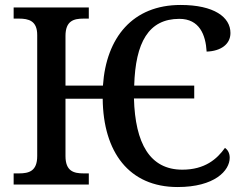

<svg xmlns="http://www.w3.org/2000/svg" viewBox="-20 -744 984 774"><path d="M696 10C845 10 906 -56 906 -108C906 -127 898 -140 887 -148C855 -103 806 -60 715 -60C584 -60 525 -166 520 -347H763V-399H521C526 -573 579 -668 703 -668C784 -668 809 -604 813 -536C871 -538 909 -566 909 -611C909 -675 843 -724 708 -724C515 -724 408 -593 395 -399H244V-599C244 -660 277 -669 317 -669H338V-714H35V-669H56C96 -669 130 -660 130 -603V-115C130 -54 97 -45 56 -45H35V0H338V-45H317C277 -45 244 -54 244 -115V-346H394C396 -131 500 10 696 10Z"/></svg>

Font: Noto Serif Thai Medium
Style: Regular
Weight: 500
Designer: Monotype Design Team
Foundry: Monotype Imaging Inc.
Version: Version 1.901;PS 001.901;hotconv 1.0.88;makeotf.lib2.5.64775